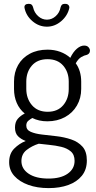

<svg xmlns="http://www.w3.org/2000/svg" viewBox="-20 -734 494 986"><path d="M230 232Q171 232 125.5 215.5Q80 199 53.5 169.5Q27 140 27 99Q27 55 53 29Q79 3 112 -10Q88 -19 72.5 -34.5Q57 -50 57 -79Q57 -107 71 -123.5Q85 -140 107 -151Q80 -173 66 -205.5Q52 -238 52 -277V-315Q52 -363 73 -400Q94 -437 133 -458Q172 -479 224 -479Q259 -479 289 -468Q319 -457 341 -437Q356 -468 375 -484Q394 -500 412 -500Q427 -500 434.5 -491.5Q442 -483 442 -474Q442 -465 437 -459.5Q432 -454 425 -452Q413 -450 397.5 -441Q382 -432 369 -409Q383 -390 390 -366Q397 -342 397 -315V-277Q397 -230 375 -192Q353 -154 313.5 -132.5Q274 -111 223 -111Q180 -111 146 -128Q135 -122 125 -113.5Q115 -105 115 -89Q115 -67 138 -57Q161 -47 196 -43Q231 -39 270.5 -34.5Q310 -30 345.5 -18Q381 -6 403.5 19Q426 44 426 90Q426 137 400.5 168.5Q375 200 331 216Q287 232 230 232ZM229 183Q292 183 327.5 158Q363 133 363 92Q363 60 343.5 43.5Q324 27 294.5 20Q265 13 233.5 10Q202 7 179 4Q144 15 117 36Q90 57 90 93Q90 133 127 158Q164 183 229 183ZM225 -160Q276 -160 304.5 -193.5Q333 -227 333 -277V-315Q333 -364 304.5 -397Q276 -430 224 -430Q172 -430 143.5 -397Q115 -364 115 -315V-278Q115 -228 144 -194Q173 -160 225 -160ZM221 -597Q180 -597 147 -625Q114 -653 106 -693Q104 -703 109.5 -708.5Q115 -714 124 -714H131Q139 -714 143.5 -709Q148 -704 150 -696Q156 -669 176 -651Q196 -633 221 -633Q246 -633 266 -651Q286 -669 291 -696Q293 -704 297.5 -709Q302 -714 310 -714H317Q326 -714 331.5 -708Q337 -702 336 -693Q327 -653 294 -625Q261 -597 221 -597Z"/></svg>

Font: Dosis ExtraLight
Style: Regular
Weight: 400
Version: Version 3.001; ttfautohint (v1.8.2)